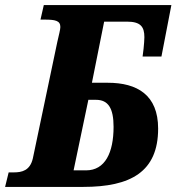

<svg xmlns="http://www.w3.org/2000/svg" viewBox="-39 -734 693 754"><path d="M-19 0H288C474 0 582 -59 582 -229C582 -361 500 -409 384 -409H322L370 -649H460C513 -649 528 -629 528 -588C528 -568 522 -514 521 -512H595L634 -714H133L120 -657H136C178 -657 198 -653 198 -628C198 -618 192 -596 186 -569L90 -112C79 -64 47 -57 15 -57H-5ZM250 -65 308 -342H338C386 -342 407 -309 407 -236C407 -135 374 -65 299 -65Z"/></svg>

Font: Noto Serif SemiCondensed Extra
Style: Italic
Weight: 800
Width: 4
Italic angle: -12°
Designer: Monotype Design Team
Foundry: Monotype Imaging Inc.
Version: Version 1.901